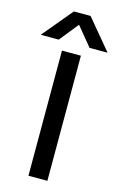

<svg xmlns="http://www.w3.org/2000/svg" viewBox="-180 -943 626 999"><g transform="rotate(15 133.0 -443.5)"><path d="M50 -725H-47L88 -887H178L313 -725H216L132 -827ZM183 0H81V-674H183Z"/></g></svg>

Font: Hind Mysuru Medium
Style: Regular
Weight: 500
Designer: Manushi Parikh, Hitesh Malaviya
Foundry: Indian Type Foundry
Version: Version 0.703;PS 1.0;hotconv 1.0.86;makeotf.lib2.5.63406